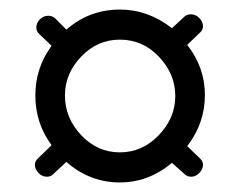

<svg xmlns="http://www.w3.org/2000/svg" viewBox="-20 -672 501 402"><path d="M53 -327Q53 -334 59 -340L88 -368Q54 -414 54 -472Q54 -530 88 -576L62 -601Q56 -607 56 -614Q56 -624 63.5 -631.5Q71 -639 81 -639Q89 -639 95 -634L119 -610Q167 -652 231 -652Q290 -652 340 -613L366 -637Q371 -642 380 -642Q390 -642 397.5 -634Q405 -626 405 -617Q405 -610 399 -604L372 -578Q409 -531 409 -473Q409 -414 372 -366L399 -340Q405 -334 405 -327Q405 -318 397.5 -310Q390 -302 380 -302Q372 -302 367 -307L340 -331Q291 -290 231 -290Q168 -290 119 -333L91 -307Q86 -302 78 -302Q68 -302 60.5 -310Q53 -318 53 -327ZM116 -472Q116 -425 150 -389Q184 -353 231 -353Q278 -353 312.5 -389Q347 -425 347 -471Q347 -517 313 -553Q279 -589 231 -589Q184 -589 150 -553.5Q116 -518 116 -472Z"/></svg>

Font: TerminalDosisSemiBold
Style: Bold
Weight: 600
Designer: EdgarTolentino, PabloImpallari, IginoMarini
Foundry: EdgarTolentino, PabloImpallari, IginoMarini
Version: Version 1.006